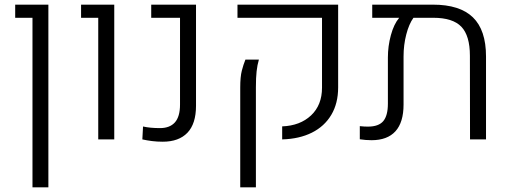

<svg xmlns="http://www.w3.org/2000/svg" viewBox="-20 -591 2160 814"><path d="M117.7 203.1V-515.6H44.4V-571.3H185.1V203.1Z M396.5 0V-515.6H323.7V-571.3H464.4V0Z M669.9 9.8Q646 9.8 624.5 7.1Q603 4.4 583.5 0L586.4 -54.7Q616.2 -47.9 658.2 -47.9Q699.7 -47.9 721.4 -72Q743.2 -96.2 743.2 -147.9V-515.6H621.1V-571.3H811V-142.6Q811 -66.4 774.7 -28.3Q738.3 9.8 669.9 9.8Z M1176.3 0V-55.2Q1252.4 -58.1 1298.8 -101.8Q1345.2 -145.5 1345.2 -219.2V-515.6H986.8V-571.3H1413.6V-220.2Q1413.6 -152.8 1384.5 -104Q1355.5 -55.2 1302.2 -28.6Q1249 -2 1176.3 0ZM998.5 203.1V-219.7Q998.5 -265.1 1005.1 -291Q1011.7 -316.9 1020.5 -338.4H1077.6Q1070.8 -315.4 1067.9 -288.6Q1064.9 -261.7 1064.9 -221.2V203.1Z M1815.4 -571.3Q1929.7 -571.3 1985.1 -517.3Q2040.5 -463.4 2040.5 -351.6V0H1972.7L1972.2 -354.5Q1972.2 -439.9 1935.8 -477.8Q1899.4 -515.6 1816.9 -515.6H1732.9Q1713.9 -489.3 1702.4 -444.8Q1690.9 -400.4 1690.9 -351.6V-147.9Q1690.9 -72.3 1656.5 -34.4Q1622.1 3.4 1555.2 3.4Q1542.5 3.4 1530.5 2.4Q1518.6 1.5 1505.4 -0.5V-56.2Q1514.6 -55.2 1523.2 -54.7Q1531.7 -54.2 1539.6 -54.2Q1585.4 -54.2 1605 -77.6Q1624.5 -101.1 1624.5 -151.4V-347.2Q1624.5 -395.5 1637.2 -442.1Q1649.9 -488.8 1672.4 -515.6H1558.1V-571.3Z"/></svg>

Font: Heebo Light
Style: Regular
Weight: 300
Designer: Oded Ezer
Foundry: Ezer Type House
Version: Version 3.100